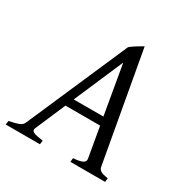

<svg xmlns="http://www.w3.org/2000/svg" viewBox="-166 -771 876 900"><g transform="rotate(30 271.5 -321.5)"><path d="M200.2 -261.2H360.8L314.9 -526.9ZM521 0H333L335 -21Q369.6 -23.4 384.8 -31Q399.9 -38.6 397 -54.2L368.7 -216.8H181.2L111.3 -54.2Q104.5 -39.1 118.9 -32.5Q133.3 -25.9 170.9 -21L168 0H-17.1L-14.2 -21Q16.6 -26.9 35.2 -33.4Q53.7 -40 60.1 -54.2L297.9 -600.1Q304.2 -606 313 -612.1Q321.8 -618.2 331.1 -623.8Q340.3 -629.4 348.9 -634.5Q357.4 -639.6 363.8 -643.1L469.2 -54.2Q470.2 -47.4 472.9 -42.2Q475.6 -37.1 481.4 -33Q487.3 -28.8 497.3 -25.9Q507.3 -22.9 522.9 -21Z"/></g></svg>

Font: GentiumAlt
Style: Italic
Weight: 400
Italic angle: -7°
Designer: J. Victor Gaultney
Version: Version 1.02; 2005; OFL release